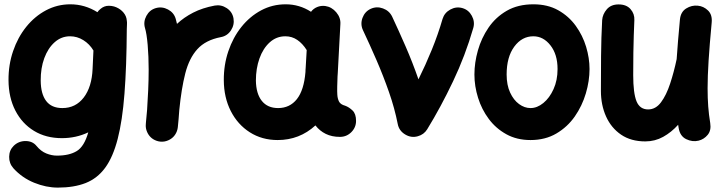

<svg xmlns="http://www.w3.org/2000/svg" viewBox="-20 -583 3361 891"><path d="M484.9 -556.2Q488.8 -556.2 493.2 -555.7Q495.6 -555.7 498.5 -555.2Q509.3 -553.7 519.5 -549.3Q540 -540.5 553.5 -524.2Q566.9 -507.8 568.4 -487.8Q569.8 -480 569.3 -471.7L568.4 -447.3Q567.4 -273.4 557.6 -147.9Q547.9 -22.5 526.1 61.8Q504.4 146 468 195.6Q431.6 245.1 377.4 266.4Q323.2 287.6 248.5 287.6Q193.8 287.6 138.2 264.9Q82.5 242.2 42.5 198.2Q22 175.3 22.5 144.5Q22.9 113.8 43.9 93.3Q66.9 71.3 99.1 71.5Q131.3 71.8 149.4 94.2Q169.9 119.1 195.1 129.2Q220.2 139.2 244.1 139.2Q301.8 139.2 336.4 117.9Q371.1 96.7 389.6 31.2Q333 58.1 267.1 58.1Q193.4 58.1 137.9 24.4Q82.5 -9.3 51.3 -69.8Q20 -130.4 19.5 -210.9Q19 -282.2 40.8 -345.9Q62.5 -409.7 101.8 -458.5Q141.1 -507.3 193.6 -535.2Q246.1 -563 306.6 -563Q373.5 -563 432.1 -526.4Q438 -535.2 446.8 -542Q463.4 -556.2 484.9 -556.2ZM269.5 -81.5Q331.1 -81.5 368.7 -130.6Q406.2 -179.7 409.7 -263.7L413.6 -348.6Q395.5 -378.9 366.7 -396.7Q337.9 -414.6 305.2 -414.6Q264.6 -414.6 233.6 -387Q202.6 -359.4 185.5 -313Q168.5 -266.6 168.9 -209Q169.4 -147 194.3 -114.3Q219.2 -81.5 269.5 -81.5Z M723.6 74.2Q713.9 73.2 705.1 69.8Q675.3 58.6 662.6 29.3Q654.8 11.7 656.7 -7.3Q657.2 -10.7 657.2 -14.6Q658.7 -28.8 659.9 -43.7Q661.1 -58.6 662.6 -73.2Q665.5 -116.2 667.7 -164.6Q669.9 -212.9 669.9 -259.8Q669.9 -320.8 665.3 -374.5Q660.6 -428.2 652.8 -453.1Q644.5 -481.9 659.4 -509.5Q674.3 -537.1 703.1 -545.4Q731.9 -553.7 759.5 -539.1Q787.1 -524.4 795.4 -495.6Q798.8 -484.4 801.3 -472.2Q833.5 -502.4 876.5 -524.4Q919.4 -546.4 976.1 -557.1Q1005.9 -562.5 1032 -545.4Q1058.1 -528.3 1063.5 -498Q1068.8 -468.3 1051.8 -442.1Q1034.7 -416 1004.4 -410.6Q934.1 -397 896 -355Q857.9 -313 839.8 -242.4Q821.8 -171.9 812 -72.3Q809.1 -29.3 805.2 7.3Q804.2 17.1 800.8 25.9Q789.6 55.7 760.3 68.4Q742.7 76.2 723.6 74.2Z M1557.6 52.2Q1520 52.2 1491.7 38.3Q1463.4 24.4 1443.8 -1Q1369.6 66.9 1268.6 66.9Q1195.8 66.9 1139.4 31Q1083 -4.9 1051 -67.6Q1019 -130.4 1018.6 -210.9Q1018.1 -281.7 1039.6 -345.2Q1061 -408.7 1100.1 -457.8Q1139.2 -506.8 1191.7 -534.9Q1244.1 -563 1305.7 -563Q1369.6 -563 1423.3 -528.3Q1434.1 -543 1451.7 -550.3Q1469.2 -557.6 1489.3 -555.2Q1519.5 -550.8 1540.5 -525.9Q1561.5 -501 1559.6 -471.7L1547.4 -243.2Q1546.9 -235.8 1546.4 -228.5Q1545.4 -207.5 1544.9 -181.9Q1544.4 -156.2 1545.4 -143.6Q1546.4 -125.5 1553.2 -111.8Q1560.1 -98.1 1582 -92.3Q1599.6 -85.9 1616 -70.3Q1632.3 -54.7 1632.3 -22Q1632.3 8.3 1610.4 30.3Q1588.4 52.2 1557.6 52.2ZM1270.5 -81.5Q1324.7 -81.5 1357.7 -123Q1390.6 -164.6 1397.5 -248.5Q1397.5 -254.9 1397.9 -260.3Q1397.9 -263.2 1398.4 -266.1L1403.3 -350.6Q1384.3 -380.9 1359.6 -397.7Q1335 -414.6 1304.2 -414.6Q1262.7 -414.6 1231.7 -386.5Q1200.7 -358.4 1184.1 -311.8Q1167.5 -265.1 1167.5 -209Q1168.5 -147.9 1195.1 -114.7Q1221.7 -81.5 1270.5 -81.5Z M1700.2 -542Q1728 -554.7 1757.3 -543.9Q1786.6 -533.2 1799.8 -505.9Q1829.6 -442.4 1862.1 -367.9Q1894.5 -293.5 1921.9 -214.8Q1955.1 -281.7 1983.9 -352.3Q2012.7 -422.9 2033.7 -495.1Q2042.5 -523.9 2069.8 -538.8Q2097.2 -553.7 2126 -545.4Q2154.8 -537.1 2169.7 -509.5Q2184.6 -481.9 2176.3 -453.1Q2139.2 -324.7 2082.5 -205.6Q2025.9 -86.4 1962.4 17.1Q1947.3 41.5 1918.9 49.3Q1888.2 58.1 1859.9 40.8Q1831.5 23.4 1825.7 -7.8Q1811.5 -80.1 1785.2 -155.5Q1758.8 -231 1727.1 -304.2Q1695.3 -377.4 1664.6 -442.4Q1651.4 -470.2 1662.1 -499.8Q1672.9 -529.3 1700.2 -542Z M2455.1 -563Q2521.5 -563 2570.6 -535.4Q2619.6 -507.8 2651.9 -463.1Q2684.1 -418.5 2700 -365.7Q2715.8 -313 2715.8 -262.7Q2715.8 -207.5 2698.7 -149.7Q2681.6 -91.8 2647.5 -42.7Q2613.3 6.3 2561.8 36.6Q2510.3 66.9 2441.9 66.9Q2378.4 66.9 2329.8 40Q2281.2 13.2 2248.3 -31Q2215.3 -75.2 2198.5 -129.2Q2181.6 -183.1 2181.6 -237.3Q2181.6 -292 2197.8 -349.1Q2213.9 -406.2 2247.1 -454.8Q2280.3 -503.4 2332 -533.2Q2383.8 -563 2455.1 -563ZM2455.1 -414.6Q2401.9 -414.6 2366.5 -366.5Q2331.1 -318.4 2331.1 -237.3Q2331.1 -188.5 2347.2 -153.6Q2363.3 -118.7 2388.7 -100.1Q2414.1 -81.5 2441.9 -81.5Q2472.7 -81.5 2501.5 -105Q2530.3 -128.4 2548.8 -169.4Q2567.4 -210.4 2567.4 -262.7Q2567.4 -330.6 2534.4 -372.6Q2501.5 -414.6 2455.1 -414.6Z M3282.7 -478.5Q3272.9 -374 3268.3 -301.3Q3263.7 -228.5 3263.7 -173.3Q3263.7 -127.4 3266.6 -89.1Q3269.5 -50.8 3275.9 -11.7Q3281.2 22 3264.2 42.7Q3247.1 63.5 3221.7 69.8Q3192.9 76.7 3164.3 62.7Q3135.7 48.8 3129.4 11.2Q3127.9 3.4 3127 -3.9Q3095.7 30.8 3057.6 52Q3019.5 73.2 2974.6 73.2Q2908.2 73.2 2862.3 42Q2816.4 10.7 2792.5 -42.5Q2768.6 -95.7 2768.6 -161.1Q2768.6 -239.7 2769.3 -323.5Q2770 -407.2 2774.4 -489.7Q2776.4 -517.1 2795.9 -539.8Q2815.4 -562.5 2850.6 -562.5Q2887.2 -562.5 2906.2 -540.5Q2925.3 -518.6 2923.8 -489.7Q2922.4 -454.1 2921.1 -418.5Q2919.9 -382.8 2919.2 -338.9Q2918.5 -294.9 2918.5 -234.4Q2918.5 -150.9 2933.8 -113Q2949.2 -75.2 2987.8 -75.2Q3022.9 -75.2 3047.6 -108.4Q3072.3 -141.6 3089.8 -194.8Q3107.4 -248 3120.1 -308.6Q3122.6 -348.1 3126.5 -393.6Q3130.4 -439 3135.3 -492.2Q3138.7 -527.8 3164.3 -543.7Q3189.9 -559.6 3218.3 -556.6Q3245.1 -554.2 3265.6 -534.4Q3286.1 -514.6 3282.7 -478.5Z"/></svg>

Font: Mikhak ExtraBold
Style: Regular
Weight: 800
Designer: Amin Abedi
Version: Version 3.3